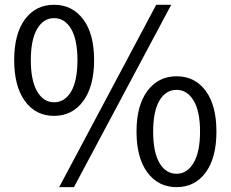

<svg xmlns="http://www.w3.org/2000/svg" viewBox="-20 -767 961 800"><path d="M326.7 -345.7Q281.2 -284.2 205.1 -284.2Q128.9 -284.2 84 -345.7Q39.1 -407.2 39.1 -516.6Q39.1 -626 84 -686.5Q128.9 -747.1 205.1 -747.1Q281.2 -747.1 326.7 -686.5Q372.1 -626 372.1 -516.6Q372.1 -407.2 326.7 -345.7ZM205.1 -340.8Q250 -340.8 276.4 -385.7Q302.7 -430.7 302.7 -516.6Q302.7 -601.6 276.4 -646.5Q250 -691.4 205.1 -691.4Q161.1 -691.4 134.8 -646.5Q108.4 -601.6 108.4 -516.6Q108.4 -431.6 134.8 -386.2Q161.1 -340.8 205.1 -340.8ZM226.6 12.7 630.9 -747.1H693.4L288.1 12.7ZM548.8 -218.8Q548.8 -327.1 594.2 -388.2Q639.6 -449.2 715.8 -449.2Q792 -449.2 836.9 -388.7Q881.8 -328.1 881.8 -218.8Q881.8 -109.4 836.9 -48.3Q792 12.7 715.8 12.7Q639.6 12.7 594.2 -48.3Q548.8 -109.4 548.8 -218.8ZM715.8 -43Q759.8 -43 786.6 -88.4Q813.5 -133.8 813.5 -218.8Q813.5 -303.7 786.6 -348.1Q759.8 -392.6 715.8 -392.6Q670.9 -392.6 644.5 -348.1Q618.2 -303.7 618.2 -218.8Q618.2 -132.8 644.5 -87.9Q670.9 -43 715.8 -43Z"/></svg>

Font: Nasu
Style: Regular
Weight: 400
Designer: Ryoko NISHIZUKA (kana &amp; ideographs); Paul D. Hunt (Latin, Greek &amp; Cyrillic); Wenlong ZHANG (bopomofo); Sandoll C
Version: Version 2014.1215